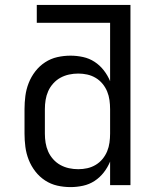

<svg xmlns="http://www.w3.org/2000/svg" viewBox="-20 -755 640 783"><path d="M268 8Q240 8 213.5 2Q187 -4 164 -19Q141 -34 124 -56Q107 -78 97 -103.5Q87 -129 83.5 -156Q80 -183 80 -210V-310Q80 -337 83.5 -364Q87 -391 97 -416.5Q107 -442 124 -464Q141 -486 164 -501Q187 -516 213.5 -522Q240 -528 268 -528Q293 -528 318.5 -522.5Q344 -517 365.5 -503Q387 -489 403 -468.5Q419 -448 429 -424V-662H130V-735H512V0H429V-96Q419 -72 403 -51.5Q387 -31 365.5 -17Q344 -3 318.5 2.5Q293 8 268 8ZM299 -65Q318 -65 336 -69Q354 -73 370 -82.5Q386 -92 398 -106.5Q410 -121 417 -138Q424 -155 426.5 -173.5Q429 -192 429 -210V-310Q429 -328 426.5 -346.5Q424 -365 417 -382Q410 -399 398 -413.5Q386 -428 370 -437.5Q354 -447 336 -451Q318 -455 299 -455Q280 -455 261.5 -451Q243 -447 226.5 -438Q210 -429 197 -414.5Q184 -400 176.5 -383Q169 -366 166 -347.5Q163 -329 163 -310V-210Q163 -191 166 -172.5Q169 -154 176.5 -137Q184 -120 197 -105.5Q210 -91 226.5 -82Q243 -73 261.5 -69Q280 -65 299 -65Z"/></svg>

Font: Bmono
Style: Regular
Weight: 400
Monospace: yes
Designer: Belleve Invis
Foundry: Belleve Invis
Version: Version 11.2.2; ttfautohint (v1.8.2)